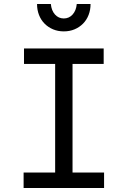

<svg xmlns="http://www.w3.org/2000/svg" viewBox="-20 -943 640 963"><path d="M98.4 0H502V-77.6H343.8V-622.4H500V-700H100.4V-622.4H256.6V-77.6H98.4ZM235 -923H165.8Q165.8 -893.2 175.6 -868Q185.4 -842.8 203.5 -824.5Q221.6 -806.2 246.1 -795.9Q270.6 -785.6 300 -785.6Q329.4 -785.6 353.9 -795.9Q378.4 -806.2 396.5 -824.5Q414.6 -842.8 424.4 -868.1Q434.2 -893.3 434.2 -923H365Q362 -890 344.2 -870.2Q326.4 -850.4 300 -850.4Q273.6 -850.4 255.8 -870.2Q238 -890 235 -923Z"/></svg>

Font: CommitMonoV143 ExtLt
Style: Regular
Weight: 200
Monospace: yes
Designer: Eigil Nikolajsen
Foundry: Eigil Nikolajsen
Version: Version 1.143